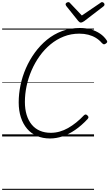

<svg xmlns="http://www.w3.org/2000/svg" viewBox="-20 -1277 1024 1797"><path d="M448 19Q381 19 326.5 -4Q272 -27 234 -71.5Q196 -116 175.5 -178.5Q155 -241 155 -319Q155 -398 172 -480Q189 -562 223 -639.5Q257 -717 306.5 -785Q356 -853 419.5 -905Q483 -957 560.5 -986Q638 -1015 728 -1015Q784 -1015 831 -1001.5Q878 -988 916 -962.5Q954 -937 979 -899Q986 -889 982.5 -881.5Q979 -874 967 -867Q957 -861 950.5 -862.5Q944 -864 932 -876Q908 -904 876.5 -923Q845 -942 806.5 -952Q768 -962 722 -962Q645 -962 577.5 -935.5Q510 -909 453 -862Q396 -815 351.5 -753Q307 -691 276 -619.5Q245 -548 229 -472.5Q213 -397 213 -323Q213 -255 229.5 -201.5Q246 -148 277 -110.5Q308 -73 353 -53.5Q398 -34 455 -34Q498 -34 538.5 -45.5Q579 -57 617 -78.5Q655 -100 692.5 -130Q730 -160 766 -198Q775 -206 782.5 -205.5Q790 -205 799 -196Q808 -187 808 -179.5Q808 -172 799 -162Q742 -101 683.5 -61Q625 -21 566 -1Q507 19 448 19ZM936 -1257Q944 -1257 951 -1250Q958 -1243 958 -1236Q958 -1230 956 -1226Q954 -1222 949 -1218L768 -1079Q758 -1073 751 -1069.5Q744 -1066 736 -1066Q729 -1066 724 -1070Q719 -1074 712 -1081L600 -1221Q597 -1226 595.5 -1230Q594 -1234 594 -1237Q594 -1246 603 -1251.5Q612 -1257 619 -1257Q626 -1257 629.5 -1254.5Q633 -1252 637 -1247L746 -1132L914 -1246Q922 -1252 926 -1254.5Q930 -1257 936 -1257ZM0 490H860V500H0ZM0 -20H860V0H0ZM0 -505H860V-500H0ZM0 -1010H860V-1000H0Z"/></svg>

Font: Playwrite MX Guides
Style: Regular
Weight: 400
Designer: Veronika Burian, José Scaglione
Foundry: TypeTogether
Version: Version 1.003